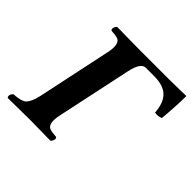

<svg xmlns="http://www.w3.org/2000/svg" viewBox="-162 -810 976 976"><g transform="rotate(45 325.5 -322.5)"><path d="M463.4 -603H403.3Q368.7 -603 352.1 -526.4Q351.6 -524.9 351.6 -523.9L266.1 -122.1Q252 -55.2 279.8 -40.5Q293.5 -34.2 329.6 -32.2Q339.4 -25.4 331.1 -7.8Q327.1 -1 322.8 2Q287.6 1.5 241.2 1Q193.4 0 170.9 0L16.6 2Q6.8 -4.9 15.1 -22.5Q19 -29.3 23.9 -32.2Q76.2 -35.2 93.8 -50.8Q114.7 -70.8 126 -122.1L210.9 -522.9Q225.1 -589.8 197.3 -604.5Q183.6 -610.8 147.5 -612.8Q137.7 -619.6 146 -637.2Q149.9 -644 154.3 -647Q155.3 -647 308.1 -645H531.2L651.4 -647Q650.4 -566.9 642.1 -480Q622.1 -471.2 598.1 -475.1Q592.3 -568.4 529.8 -592.3Q502 -603 463.4 -603Z"/></g></svg>

Font: Linux Libertine Slanted O
Style: Bold Slanted
Weight: 700
Designer: Philipp H. Poll
Foundry: Philipp H. Poll
Version: Version 5.0.0